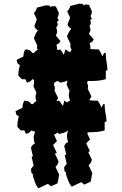

<svg xmlns="http://www.w3.org/2000/svg" viewBox="-20 -851 660 1038"><path d="M188 167 239 143 256 156 291 140 300 94 280 51C290 42 292 37 297 22L277 -20L287 -25L267 -67L288 -88L272 -123C284 -128 285 -129 289 -135C291 -133 294 -131 300 -127C319 -131 334 -134 348 -146H349C344 -135 342 -126 342 -116C342 -106 344 -95 348 -83C333 -76 336 -76 327 -62L338 -16L330 -12L341 35L327 52L328 73C341 88 339 81 336 90C347 117 348 135 368 158L419 134L436 147L470 131L479 85L459 42C469 33 472 28 477 13L457 -29L466 -34L446 -76L467 -97L451 -132C455 -134 458 -135 460 -136C489 -136 517 -137 546 -146V-193H556C556 -222 546 -250 546 -278V-288H538L528 -269C523 -285 517 -293 508 -307C491 -307 477 -307 462 -309C466 -314 469 -320 474 -330L454 -372C456 -377 456 -380 456 -383C456 -388 455 -394 451 -403L454 -413H463C493 -413 522 -414 552 -423V-470H561C561 -499 552 -527 552 -555V-565H543L533 -546C528 -562 523 -570 514 -584C497 -584 483 -584 468 -586C468 -588 469 -591 469 -593C469 -600 467 -608 465 -618C480 -625 478 -624 487 -638L461 -668C466 -678 469 -684 469 -690C469 -695 467 -701 464 -711C470 -719 471 -722 471 -727C471 -731 470 -735 468 -744L477 -748L469 -765C476 -775 474 -772 477 -790L461 -825C445 -827 447 -829 432 -822L428 -830L408 -831L360 -819C355 -804 353 -799 343 -790L359 -756L345 -719C352 -704 351 -705 365 -696C354 -681 349 -672 342 -654L362 -612C360 -608 360 -604 360 -601C360 -595 363 -591 367 -582C363 -577 361 -572 358 -568L334 -584L325 -555L306 -584C300 -583 294 -581 289 -580C290 -588 288 -597 285 -609C300 -616 298 -615 307 -629L282 -659C287 -669 289 -675 289 -681C289 -686 287 -692 284 -702C290 -710 292 -713 292 -718C292 -722 290 -726 288 -735L298 -739L290 -756C297 -766 295 -763 298 -781L282 -816C266 -818 267 -820 252 -813L248 -821L228 -822L180 -810C175 -795 173 -790 163 -781L179 -747L166 -710C173 -695 171 -696 185 -687C174 -672 170 -663 163 -645L182 -603C178 -592 180 -590 184 -581C178 -580 171 -574 164 -565H155C142 -581 139 -582 117 -584C108 -568 107 -564 107 -546L70 -527C74 -508 72 -508 88 -499C82 -479 79 -463 79 -442L98 -423H117L126 -404C142 -410 145 -410 155 -423L163 -420C164 -414 164 -410 164 -406C164 -400 163 -394 161 -384L177 -350C174 -341 172 -334 172 -327C172 -320 174 -313 177 -304C171 -303 165 -297 158 -288H150C137 -304 134 -305 112 -307C103 -291 102 -287 102 -269L64 -250C68 -231 66 -231 82 -222C76 -202 74 -186 74 -165L92 -146H112L120 -127C136 -133 140 -133 150 -146L169 -139L170 -138C165 -127 162 -117 162 -107C162 -97 164 -86 168 -74C153 -67 156 -67 147 -53L158 -7L151 -3L162 44L148 61L149 82C162 97 160 90 157 99C168 126 168 144 188 167ZM285 -304C288 -308 290 -313 294 -321L274 -363C276 -368 277 -371 277 -374C277 -379 275 -385 271 -394L275 -405L292 -414C294 -411 298 -409 306 -404C321 -407 333 -409 344 -416C344 -409 343 -404 340 -393L356 -359C353 -350 352 -343 352 -336C352 -327 355 -319 359 -307C349 -302 346 -301 343 -297L328 -307L320 -278L300 -307C294 -306 290 -305 285 -304Z"/></svg>

Font: GNUTypewriter
Style: Standard
Weight: 400
Version: Version 001.000